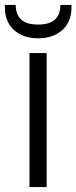

<svg xmlns="http://www.w3.org/2000/svg" viewBox="-40 -762 311 782"><path d="M80 -546H150V0H80ZM251 -729Q251 -704 242.5 -681.5Q234 -659 217 -642.5Q200 -626 174.5 -616Q149 -606 115 -606Q81 -606 56 -616Q31 -626 14 -642.5Q-3 -659 -11.5 -681.5Q-20 -704 -20 -729V-742H24Q24 -704 45.5 -683Q67 -662 115 -662Q163 -662 184.5 -683Q206 -704 206 -742H251Z"/></svg>

Font: SVN-Poppins Light
Style: Regular
Weight: 300
Designer: Ninad Kale (Devanagari), Jonny Pinhorn (Latin)
Foundry: Indian Type Foundry
Version: Version 3.002 2017; ttfautohint (v1.8.3)